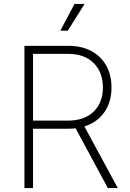

<svg xmlns="http://www.w3.org/2000/svg" viewBox="-20 -962 664 982"><path d="M105 0V-727.5H329.6Q398.4 -727.5 448 -700.4Q497.6 -673.3 523.9 -625.5Q550.3 -577.6 550.3 -514.2Q550.3 -440.9 513.9 -388.4Q477.5 -335.9 411.6 -315.4L582.5 0H531.7L366.7 -305.7Q348.6 -303.7 329.6 -303.7H148.9V0ZM148.9 -345.2H328.6Q412.1 -345.2 459.2 -391.4Q506.3 -437.5 506.3 -514.2Q506.3 -592.3 459.2 -639.4Q412.1 -686.5 328.6 -686.5H148.9ZM288.6 -805.2 361.3 -941.9H412.6L326.7 -805.2Z"/></svg>

Font: Inter Extra Light
Style: Regular
Weight: 200
Designer: Rasmus Andersson
Foundry: rsms
Version: Version 4.000;git-3c8e0fc